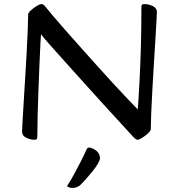

<svg xmlns="http://www.w3.org/2000/svg" viewBox="-20 -672 862 941"><path d="M149 13Q129 13 108.5 3Q88 -7 88 -27Q88 -32 90 -68.5Q92 -105 95.5 -161.5Q99 -218 103 -283.5Q107 -349 110.5 -412.5Q114 -476 116 -526Q118 -576 118 -601Q118 -609 131 -621Q144 -633 159.5 -642.5Q175 -652 183 -652Q193 -652 202 -640Q211 -628 236.5 -598Q262 -568 298 -527Q334 -486 376.5 -438.5Q419 -391 461.5 -343.5Q504 -296 543 -254Q582 -212 611.5 -181Q641 -150 655 -136Q656 -142 658.5 -181.5Q661 -221 664.5 -288Q668 -355 670.5 -443.5Q673 -532 673 -635Q673 -645 675.5 -648.5Q678 -652 688 -652Q708 -652 728.5 -642.5Q749 -633 749 -613Q749 -608 747 -571Q745 -534 741.5 -477.5Q738 -421 734 -356Q730 -291 726.5 -227.5Q723 -164 721 -114Q719 -64 719 -39Q719 -31 705.5 -18.5Q692 -6 676.5 3.5Q661 13 654 13Q649 13 644 9Q639 5 635 1Q614 -22 575 -64.5Q536 -107 487.5 -160Q439 -213 389 -269Q339 -325 294.5 -374Q250 -423 219.5 -458Q189 -493 181 -504Q180 -496 178 -456.5Q176 -417 173.5 -358Q171 -299 168.5 -233.5Q166 -168 164.5 -107.5Q163 -47 163 -4Q163 6 160.5 9.5Q158 13 149 13ZM333 249Q325 249 317 245.5Q309 242 309 240Q309 238 319 223Q327 211 343 182Q359 153 376 119.5Q393 86 404 61Q409 51 416 51Q425 51 436.5 57Q448 63 455 69Q463 77 466 85Q469 93 470 100Q471 110 461 128Q451 146 434.5 166.5Q418 187 401 206Q384 225 370 238Q362 243 354 246Q346 249 333 249Z"/></svg>

Font: BriemHand
Style: Regular
Weight: 400
Designer: Gunnlaugur SE Briem, Eben Sorkin
Foundry: Sorkin Type
Version: Version 1.001; ttfautohint (v1.8.4.7-5d5b)